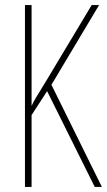

<svg xmlns="http://www.w3.org/2000/svg" viewBox="-20 -734 420 754"><path d="M380 0H352L165 -376L104 -282V0H78V-714H104V-318Q110 -332 124.5 -356Q139 -380 160 -414L340 -714H369L182 -401Z"/></svg>

Font: Noto Sans Lao ExtraCondensed Thin
Style: Regular
Weight: 100
Width: 2
Designer: Monotype Design Team
Foundry: Monotype Imaging Inc.
Version: Version 2.003; ttfautohint (v1.8.4.7-5d5b)